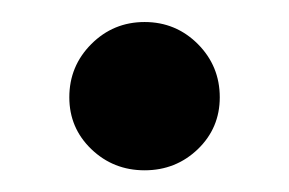

<svg xmlns="http://www.w3.org/2000/svg" viewBox="-20 -263 266 177"><path d="M113.3 -106Q84.5 -106 64.2 -125.5Q43.9 -145 43.9 -173.3Q43.9 -202.1 64.2 -222.4Q84.5 -242.7 113.3 -242.7Q142.1 -242.7 162.4 -222.4Q182.6 -202.1 182.6 -173.3Q182.6 -145 162.4 -125.5Q142.1 -106 113.3 -106Z"/></svg>

Font: Lateef SemiBold
Style: Regular
Weight: 600
Designer: SIL International
Foundry: SIL International
Version: Version 4.200